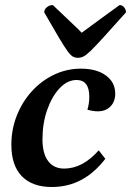

<svg xmlns="http://www.w3.org/2000/svg" viewBox="-20 -737 524 769"><path d="M187.5 12Q109.3 12 67.4 -31.2Q25.5 -74.4 25.5 -157.2Q25.5 -219.2 47.4 -274.2Q69.2 -329.3 107.7 -371.6Q146.2 -413.9 196.8 -438Q247.4 -462 304.4 -462Q367.1 -462 404.3 -434.6Q441.5 -407.3 441.5 -361.9Q441.5 -330 422.3 -310.6Q403.2 -291.1 371.2 -291.1Q353.9 -291.1 330.1 -297.5Q337.7 -323 337.7 -349.1Q337.7 -416.6 286.5 -416.6Q250.1 -416.6 219 -383.8Q188 -351.1 169.1 -297.1Q150.1 -243.1 150.1 -179Q150.1 -122 172.8 -91.9Q195.6 -61.8 236.8 -61.8Q273.5 -61.8 308.2 -79.9Q342.9 -98.1 375.3 -134.8L401.9 -101.1Q315.6 12 187.5 12ZM292.1 -505.5Q281 -505.5 271.9 -510.4Q262.9 -515.3 250.1 -532.8Q237.3 -550.4 215.4 -587.2Q193.5 -624.1 157.1 -687.5Q157.1 -699.5 167.7 -708.1Q178.4 -716.8 191.6 -716.8Q222.1 -688.3 243.2 -667.7Q264.3 -647.2 280 -632.7Q295.7 -618.3 307.2 -605.8Q318.9 -614.6 335.4 -626.5Q351.9 -638.5 371.2 -652.9Q390.5 -667.3 412.9 -683.4Q435.2 -699.6 459.1 -716.8Q469.2 -716.8 476.8 -708.1Q484.5 -699.5 484.5 -687.5Q427.8 -624.1 394.3 -587.2Q360.8 -550.4 342.5 -532.8Q324.2 -515.3 313.7 -510.4Q303.3 -505.5 292.1 -505.5Z"/></svg>

Font: Petrona
Style: Italic
Weight: 400
Italic angle: -9°
Designer: Ringo R. Seeber
Foundry: Ringo R. Seeber
Version: Version 2.001; ttfautohint (v1.8.3)